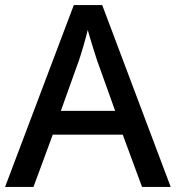

<svg xmlns="http://www.w3.org/2000/svg" viewBox="-20 -737 694 757"><path d="M540 0H653L383 -717H271L0 0H112L188 -206H464ZM362 -501 434 -300H220L292 -501C300 -524 316 -578 326 -619C334 -589 355 -522 362 -501Z"/></svg>

Font: Noto Sans Bengali UI Medium
Style: Regular
Weight: 500
Designer: Jelle Bosma - Monotype Design Team
Foundry: Monotype Imaging Inc.
Version: Version 2.003